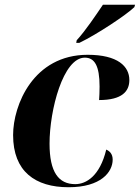

<svg xmlns="http://www.w3.org/2000/svg" viewBox="-20 -776 587 806"><path d="M302 -607 300 -596H313C388 -632 511 -714 544 -746L547 -756H412C383 -713 338 -646 302 -607ZM268 10C404 10 453 -54 453 -106C453 -130 440 -142 426 -148C399 -36 341 -3 296 -3C226 -3 188 -53 188 -173C188 -314 245 -534 336 -534C377 -534 398 -500 398 -413C398 -389 397 -371 396 -356C493 -356 523 -393 523 -440C523 -497 475 -546 348 -546C120 -546 35 -335 35 -209C35 -56 128 10 268 10Z"/></svg>

Font: Noto Serif Display
Style: Bold Italic
Weight: 700
Italic angle: -12°
Designer: Monotype Design Team
Foundry: Monotype Imaging Inc.
Version: Version 2.009